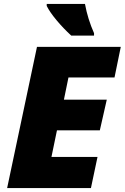

<svg xmlns="http://www.w3.org/2000/svg" viewBox="-20 -951 631 971"><path d="M439.9 0H16.1L167 -713.9H590.8L559.1 -559.1H326.2L303.2 -446.8H520L484.9 -292H268.1L240.2 -157.2H473.1ZM455.6 -771H340.3Q300.3 -807.6 266.1 -848.6Q231.9 -889.6 216.3 -920.9V-931.2H409.7Q423.8 -854.5 455.6 -783.2Z"/></svg>

Font: TypoPRO Open Sans
Style: Italic
Weight: 800
Italic angle: -12°
Foundry: Ascender Corporation
Version: Version 1.10